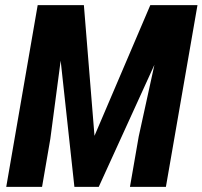

<svg xmlns="http://www.w3.org/2000/svg" viewBox="-20 -731 792 751"><path d="M308.1 -710.9 349.6 -199.7 567.9 -710.9H752.4L628.9 0H488.3L522.5 -196.8L584 -477.5L366.2 0H271L217.3 -493.7L176.8 -187.5L144.5 0H4.4L127.4 -710.9Z"/></svg>

Font: TypoPRO Roboto
Style: Bold Italic
Weight: 700
Italic angle: -12°
Designer: Google
Version: Version 2.136; 2016